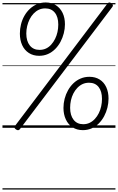

<svg xmlns="http://www.w3.org/2000/svg" viewBox="-20 -1035 955 1555"><path d="M297 -583Q249 -583 213.5 -606Q178 -629 159.5 -669.5Q141 -710 141 -763Q141 -801 150 -837.5Q159 -874 177 -906Q195 -938 221 -962.5Q247 -987 279.5 -1001Q312 -1015 350 -1015Q398 -1015 433 -992.5Q468 -970 487 -930.5Q506 -891 506 -838Q506 -802 496.5 -765Q487 -728 469.5 -695.5Q452 -663 426.5 -637.5Q401 -612 368.5 -597.5Q336 -583 297 -583ZM300 -631Q329 -631 352.5 -642Q376 -653 394.5 -673.5Q413 -694 426 -720Q439 -746 445.5 -775.5Q452 -805 452 -836Q452 -898 424 -932.5Q396 -967 346 -967Q318 -967 294.5 -956Q271 -945 252 -925Q233 -905 220 -879Q207 -853 200 -823.5Q193 -794 193 -764Q193 -702 221.5 -666.5Q250 -631 300 -631ZM141 11Q135 19 127 19.5Q119 20 109 13Q99 6 97 -1Q95 -8 102 -16L851 -1007Q857 -1014 864.5 -1015Q872 -1016 883 -1008Q892 -1001 894 -994Q896 -987 890 -979ZM651 19Q603 19 567.5 -4Q532 -27 513 -68Q494 -109 494 -161Q494 -199 503.5 -235.5Q513 -272 531 -304Q549 -336 574.5 -360.5Q600 -385 633 -399Q666 -413 704 -413Q752 -413 787 -391Q822 -369 840.5 -329Q859 -289 859 -237Q859 -200 850 -163.5Q841 -127 823.5 -94Q806 -61 780.5 -35.5Q755 -10 722.5 4.5Q690 19 651 19ZM654 -29Q683 -29 706.5 -40.5Q730 -52 748.5 -72Q767 -92 780 -118Q793 -144 799.5 -174Q806 -204 806 -234Q806 -296 778.5 -330.5Q751 -365 701 -365Q672 -365 648.5 -354Q625 -343 606 -323Q587 -303 574 -277.5Q561 -252 554.5 -222.5Q548 -193 548 -162Q548 -101 576 -65Q604 -29 654 -29ZM0 490H915V500H0ZM0 -20H915V0H0ZM0 -505H915V-500H0ZM0 -1010H915V-1000H0Z"/></svg>

Font: Playwrite ZA Guides
Style: Regular
Weight: 400
Designer: Veronika Burian, José Scaglione
Foundry: TypeTogether
Version: Version 1.003